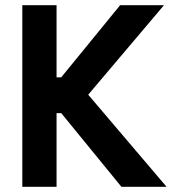

<svg xmlns="http://www.w3.org/2000/svg" viewBox="-20 -720 666 740"><path d="M66 0V-700H198V-422H216L443 -700H612L320 -355L622 0H448L216 -284H198V0Z"/></svg>

Font: Space 7353
Style: Regular
Weight: 400
Designer: Christine Claussen + Ruben Lyon  (Space 7353)
Version: Version 1.000;FEAKit 1.0